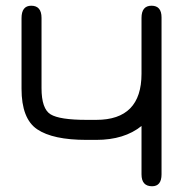

<svg xmlns="http://www.w3.org/2000/svg" viewBox="-20 -648 670 675"><path d="M318.4 -226.6H284.2C221 -226.6 178.9 -233.1 157.7 -246.1C136.6 -259.1 126 -289.7 126 -337.9V-585C126 -613.6 113.9 -627.9 89.8 -627.9C67.1 -627.9 55.7 -613.3 55.7 -584V-335.9C55.7 -265.6 74.1 -218.1 110.8 -193.4C147.6 -168.6 205.4 -156.2 284.2 -156.2H318.4C384.1 -156.2 437.2 -172.5 477.5 -205.1V-35.2C477.5 -7.2 489.9 6.8 514.6 6.8C536.8 6.8 547.9 -7.2 547.9 -35.2V-586.9C547.9 -614.3 536.1 -627.9 512.7 -627.9C489.3 -627.9 477.5 -613.6 477.5 -585V-388.7C477.5 -280.6 424.5 -226.6 318.4 -226.6Z"/></svg>

Font: Jura
Style: DemiBold
Weight: 600
Version: Version 2.5.1